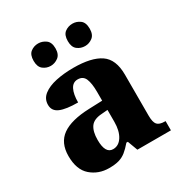

<svg xmlns="http://www.w3.org/2000/svg" viewBox="-178 -886 970 1026"><g transform="rotate(-30 307.0 -373.5)"><path d="M200 10Q135 10 89 -30Q43 -70 43 -154Q43 -236 98 -275Q153 -314 265 -318L347 -321V-375Q347 -428 335 -456.5Q323 -485 290 -485Q260 -485 245.5 -456Q231 -427 231 -377Q158 -377 121.5 -392.5Q85 -408 85 -446Q85 -483 114.5 -506Q144 -529 193 -539.5Q242 -550 301 -550Q412 -550 467 -512.5Q522 -475 522 -381V-128Q522 -87 535 -72Q548 -57 582 -57H586V0H379L356 -62H347Q324 -35 304.5 -19.5Q285 -4 261 3Q237 10 200 10ZM269 -67Q304 -67 325.5 -101Q347 -135 347 -191V-264L310 -261Q260 -258 240.5 -230.5Q221 -203 221 -151Q221 -67 269 -67ZM415 -619Q388 -619 367.5 -635Q347 -651 347 -688Q347 -726 367.5 -741.5Q388 -757 415 -757Q440 -757 461 -741.5Q482 -726 482 -688Q482 -651 461 -635Q440 -619 415 -619ZM203 -619Q177 -619 156.5 -635Q136 -651 136 -688Q136 -726 156.5 -741.5Q177 -757 203 -757Q228 -757 249.5 -741.5Q271 -726 271 -688Q271 -651 249.5 -635Q228 -619 203 -619Z"/></g></svg>

Font: Noto Serif Tamil ExtraBold
Style: Regular
Weight: 800
Designer: Indian Type Foundry, Tom Grace, and the Monotype Design Team
Foundry: Monotype Imaging Inc.
Version: Version 2.004; ttfautohint (v1.8.4.7-5d5b)